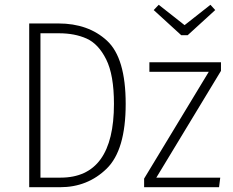

<svg xmlns="http://www.w3.org/2000/svg" viewBox="-20 -782 974 802"><path d="M505 -348Q505 -155 425.5 -77.5Q346 0 231 0H102V-684H224Q349 -684 427 -612Q505 -540 505 -348ZM149 -643V-40H233Q456 -40 456 -348Q456 -469 423.5 -534Q391 -599 341.5 -621Q292 -643 227 -643ZM903 -522V-486L633 -40H900L895 0H582V-36L852 -482H604V-522ZM859 -762 879 -740 764 -635H737L622 -740L643 -762L751 -677Z"/></svg>

Font: Fira Sans Condensed ExtraLight
Style: Regular
Weight: 275
Width: 3
Designer: Carrois Corporate & Edenspiekermann AG
Foundry: Carrois Corporate GbR & Edenspiekermann AG
Version: Version 4.203